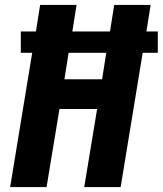

<svg xmlns="http://www.w3.org/2000/svg" viewBox="-20 -755 657 775"><path d="M21 0 110 -542H64V-628H125L142 -735H289L272 -628H424L441 -735H588L571 -628H617V-542H556L467 0H320L372 -315H220L168 0ZM240 -435H392L409 -542H257Z"/></svg>

Font: Iosevka SS04 Heavy Extended
Style: Italic
Weight: 900
Width: 7
Italic angle: -9°
Monospace: yes
Designer: Belleve Invis
Foundry: Belleve Invis
Version: Version 19.0.0; ttfautohint (v1.8.4)